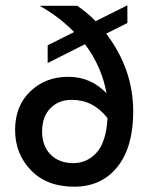

<svg xmlns="http://www.w3.org/2000/svg" viewBox="-20 -696 568 725"><path d="M386 -250Q332 -319 251 -319Q201 -319 170 -287Q139 -255 139 -199.5Q139 -144 171.5 -112Q204 -80 256.5 -80Q309 -80 345 -120Q381 -160 386 -250ZM483 -275Q483 -140 423 -65.5Q363 9 260 9Q157 9 97 -53Q37 -115 37 -205.5Q37 -296 94.5 -351Q152 -406 237.5 -406Q323 -406 382 -344Q365 -443 301 -529L160 -458V-525L260 -575Q203 -633 130 -674H272Q309 -649 341 -616L461 -676V-609L381 -569Q483 -435 483 -275Z"/></svg>

Font: Hind Guntur Medium
Style: Regular
Weight: 500
Designer: Manushi Parikh, Hitesh Malaviya
Foundry: Indian Type Foundry
Version: Version 1.000;PS 1.0;hotconv 1.0.86;makeotf.lib2.5.63406; tt